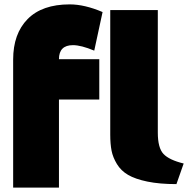

<svg xmlns="http://www.w3.org/2000/svg" viewBox="-20 -826 858 876"><path d="M298 -806Q366 -806 448 -771L410 -595Q350 -620 313 -620Q249 -620 249 -556H433V-372H249V30H40V-554Q40 -672 106 -739Q172 -806 298 -806ZM818 -80 785 14Q708 14 652.5 2.5Q597 -9 564.5 -28Q532 -47 513.5 -77.5Q495 -108 489 -138.5Q483 -169 483 -212V-780H700V-221Q700 -151 726 -123.5Q752 -96 818 -80Z"/></svg>

Font: Repo
Style: ExtraBlack
Weight: 1000
Designer: Stefan Peev
Foundry: Context Ltd
Version: Version 001.000